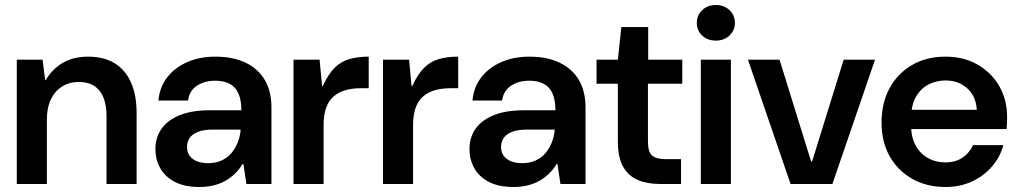

<svg xmlns="http://www.w3.org/2000/svg" viewBox="-20 -734 4064 766"><path d="M47 0V-496H150L160 -415H163Q188 -458 230 -483Q272 -508 332 -508Q393 -508 436 -482.5Q479 -457 502 -406.5Q525 -356 525 -282V0H405V-270Q405 -336 377.5 -371.5Q350 -407 294 -407Q257 -407 228 -389Q199 -371 183 -337.5Q167 -304 167 -256V0Z M776 12Q716 12 677 -8.5Q638 -29 619 -63.5Q600 -98 600 -139Q600 -186 624.5 -220.5Q649 -255 697 -274.5Q745 -294 816 -294H943Q943 -334 931.5 -360.5Q920 -387 896.5 -399.5Q873 -412 838 -412Q797 -412 766.5 -392.5Q736 -373 730 -333H612Q617 -387 647.5 -426Q678 -465 727.5 -486.5Q777 -508 839 -508Q910 -508 960.5 -483.5Q1011 -459 1037 -414Q1063 -369 1063 -305V0H963L951 -80H948Q934 -57 916 -40Q898 -23 877 -11.5Q856 0 830.5 6Q805 12 776 12ZM810 -83Q840 -83 863.5 -93.5Q887 -104 903 -123Q919 -142 928.5 -166Q938 -190 940 -216V-217H829Q793 -217 770 -208Q747 -199 736.5 -183.5Q726 -168 726 -148Q726 -127 736.5 -112.5Q747 -98 766 -90.5Q785 -83 810 -83Z M1151 0V-496H1255L1265 -391H1268Q1290 -439 1315.5 -464Q1341 -489 1374.5 -498.5Q1408 -508 1451 -508V-382H1419Q1384 -382 1356 -373.5Q1328 -365 1309 -347.5Q1290 -330 1280.5 -302Q1271 -274 1271 -234V0Z M1508 0V-496H1612L1622 -391H1625Q1647 -439 1672.5 -464Q1698 -489 1731.5 -498.5Q1765 -508 1808 -508V-382H1776Q1741 -382 1713 -373.5Q1685 -365 1666 -347.5Q1647 -330 1637.5 -302Q1628 -274 1628 -234V0Z M2029 12Q1969 12 1930 -8.5Q1891 -29 1872 -63.5Q1853 -98 1853 -139Q1853 -186 1877.5 -220.5Q1902 -255 1950 -274.5Q1998 -294 2069 -294H2196Q2196 -334 2184.5 -360.5Q2173 -387 2149.5 -399.5Q2126 -412 2091 -412Q2050 -412 2019.5 -392.5Q1989 -373 1983 -333H1865Q1870 -387 1900.5 -426Q1931 -465 1980.5 -486.5Q2030 -508 2092 -508Q2163 -508 2213.5 -483.5Q2264 -459 2290 -414Q2316 -369 2316 -305V0H2216L2204 -80H2201Q2187 -57 2169 -40Q2151 -23 2130 -11.5Q2109 0 2083.5 6Q2058 12 2029 12ZM2063 -83Q2093 -83 2116.5 -93.5Q2140 -104 2156 -123Q2172 -142 2181.5 -166Q2191 -190 2193 -216V-217H2082Q2046 -217 2023 -208Q2000 -199 1989.5 -183.5Q1979 -168 1979 -148Q1979 -127 1989.5 -112.5Q2000 -98 2019 -90.5Q2038 -83 2063 -83Z M2613 0Q2562 0 2524.5 -16Q2487 -32 2466 -69Q2445 -106 2445 -169V-400H2360V-496H2445L2459 -626H2566V-496H2702V-400H2565V-169Q2565 -128 2581.5 -113.5Q2598 -99 2637 -99H2697V0Z M2776 0V-496H2896V0ZM2836 -572Q2803 -572 2781.5 -592Q2760 -612 2760 -643Q2760 -673 2781.5 -693.5Q2803 -714 2836 -714Q2869 -714 2890.5 -693.5Q2912 -673 2912 -643Q2912 -613 2890.5 -592.5Q2869 -572 2836 -572Z M3134 0 2964 -496H3090L3216 -90H3220L3346 -496H3471L3301 0Z M3752 12Q3677 12 3619.5 -20.5Q3562 -53 3529.5 -110.5Q3497 -168 3497 -245Q3497 -323 3529 -382Q3561 -441 3618.5 -474.5Q3676 -508 3752 -508Q3826 -508 3881.5 -475.5Q3937 -443 3967.5 -389Q3998 -335 3998 -267Q3998 -257 3997.5 -245Q3997 -233 3996 -219H3584V-296H3877Q3874 -350 3839 -381.5Q3804 -413 3752 -413Q3715 -413 3683.5 -396.5Q3652 -380 3633.5 -346.5Q3615 -313 3615 -262V-233Q3615 -187 3633 -154Q3651 -121 3682 -103.5Q3713 -86 3751 -86Q3792 -86 3820 -105Q3848 -124 3862 -155H3983Q3970 -107 3937.5 -69.5Q3905 -32 3858 -10Q3811 12 3752 12Z"/></svg>

Font: DM Sans 36pt SemiBold
Style: Regular
Weight: 600
Designer: Colophon Foundry, Jonny Pinhorn
Foundry: Colophon Foundry
Version: Version 4.004;gftools[0.9.30]